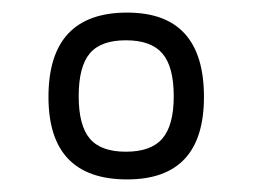

<svg xmlns="http://www.w3.org/2000/svg" viewBox="-20 -726 411 305"><path d="M182 -441Q57 -441 57 -572Q57 -706 182 -706Q304 -706 304 -572Q304 -441 182 -441ZM180 -485Q220 -485 238 -506Q256 -527 256 -573Q256 -620 238 -641Q220 -662 180 -662Q140 -662 122.5 -641Q105 -620 105 -573Q105 -527 122.5 -506Q140 -485 180 -485Z"/></svg>

Font: Asap Semi Expanded
Style: Regular
Weight: 400
Width: 6
Designer: Pablo Cosgaya
Foundry: Omnibus-Type
Version: Version 3.001; ttfautohint (v1.8.4.7-5d5b)